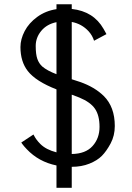

<svg xmlns="http://www.w3.org/2000/svg" viewBox="-20 -784 626 908"><path d="M76.7 -561.5Q76.7 -598.6 96.7 -637Q116.7 -675.3 156.2 -704.1Q195.8 -732.9 247.1 -740.7V-763.7H319.3V-741.7Q422.4 -730.5 469.7 -647.5Q473.6 -641.1 478 -632.6Q482.4 -624 483.4 -622.6L424.8 -591.3Q417 -616.2 399.4 -635.7Q366.7 -671.4 319.3 -680.2V-409.2L358.4 -396.5Q427.2 -372.6 470.7 -330.1Q522.9 -278.3 522.9 -188Q522.9 -142.6 503.2 -105.7Q483.4 -68.8 461.7 -46.9Q439.9 -24.9 402.8 -10Q365.7 4.9 319.3 4.9V104H247.1V-1.5Q163.1 -18.6 106.4 -78.6Q93.3 -92.3 86.9 -101.1L80.6 -109.9L138.2 -147.9Q138.7 -147.9 141.8 -141.4Q145 -134.8 152.3 -124.5Q159.7 -114.3 170.9 -103Q197.8 -76.2 247.1 -63.5V-361.3Q149.4 -399.4 111.3 -448.2Q76.7 -492.7 76.7 -561.5ZM179.7 -469.7Q203.1 -449.7 247.1 -433.1V-679.2Q201.7 -669.9 175.3 -638.2Q148.9 -606.4 148.9 -566.9Q148.9 -527.3 156.5 -505.6Q164.1 -483.9 179.7 -469.7ZM319.3 -55.7Q384.8 -56.6 417.7 -93.3Q450.7 -129.9 450.7 -183.8Q450.7 -237.8 429.4 -269.3Q408.2 -300.8 355 -322.8L319.3 -336.4Z"/></svg>

Font: News Cycle
Style: Regular
Weight: 500
Version: Version 0.5.2